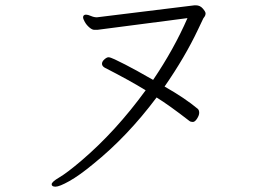

<svg xmlns="http://www.w3.org/2000/svg" viewBox="-20 -684 1040 721"><path d="M344 -619 710 -664H716Q731 -664 741.5 -652Q752 -640 752 -633.5Q752 -627 748.5 -622Q745 -617 743.5 -615Q742 -613 724 -574Q675 -470 598 -359Q674 -316 723 -275Q728 -270 728 -260.5Q728 -251 720 -238.5Q712 -226 704 -226Q696 -226 691 -230Q615 -289 568 -318Q458 -171 330 -68Q278 -25 240.5 -4Q203 17 188.5 17Q174 17 174 8Q174 -1 203 -18Q232 -35 286 -81Q415 -191 527 -345Q465 -383 373 -430Q363 -436 363 -444.5Q363 -453 372 -461Q381 -469 387.5 -469Q394 -469 411 -461Q428 -453 450.5 -441.5Q473 -430 495.5 -417.5Q518 -405 534.5 -395.5Q551 -386 555 -384Q633 -499 684 -616L346 -572Q346 -572 334 -572Q326 -572 315.5 -581Q305 -590 298.5 -601.5Q292 -613 292 -619Q292 -628 302 -629H303Q310 -629 321.5 -624Q333 -619 344 -619Z"/></svg>

Font: LXGW WenKai Lite Light
Style: Regular
Weight: 300
Designer: LXGW / Fontworks Inc.
Foundry: LXGW / Fontworks Inc.
Version: Version 1.511; March 25, 2025